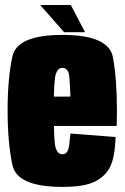

<svg xmlns="http://www.w3.org/2000/svg" viewBox="-20 -745 502 770"><path d="M230 4.5V-126.5Q212 -126.5 204 -149.5Q195.5 -171.5 195.5 -301Q195.5 -424.5 204 -448.5Q212.5 -473 230 -473Q249 -473 256 -450Q260 -430.5 262.5 -357.5H180V-240H448Q449 -269 449 -301Q449 -428.5 432.5 -517Q414.5 -605 230 -605Q47.5 -605 29.5 -517.5Q10.5 -430 10.5 -302Q10.5 -174 29.5 -84.5Q47 4.5 230 4.5ZM230 -126.5V4.5Q317 4.5 359 -16Q400.5 -36 420.5 -74Q440.5 -110.5 443.5 -195.5L262.5 -209.5Q259.5 -180.5 257 -160Q253.5 -140.5 247 -133.5Q241.5 -126.5 230 -126.5ZM237 -616H321L264 -725H141Z"/></svg>

Font: Anybody ExtraCondensed Black
Style: Regular
Weight: 900
Width: 2
Version: Version 1.113;gftools[0.9.25]